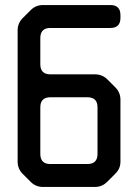

<svg xmlns="http://www.w3.org/2000/svg" viewBox="-20 -733 548 762"><path d="M418 -622H180Q140 -622 140 -582V-478Q140 -438 180 -438H356Q386 -438 406 -418L438 -386Q458 -366 458 -337V-92Q458 -77 453 -65.5Q448 -54 437 -43L405 -11Q385 9 356 9H151Q122 9 102 -11L70 -43Q50 -63 50 -92V-612Q50 -641 70 -661L102 -693Q122 -713 151 -713H418Q458 -713 458 -673V-662Q458 -622 418 -622ZM327 -347H180Q140 -347 140 -307V-122Q140 -82 180 -82H327Q367 -82 367 -122V-307Q367 -347 327 -347Z"/></svg>

Font: ZCOOL QingKe HuangYou
Style: Regular
Weight: 400
Version: Version 1.000